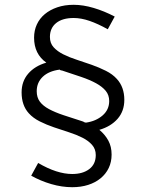

<svg xmlns="http://www.w3.org/2000/svg" viewBox="-20 -730 608 800"><path d="M445 -86Q445 -55 433 -30Q421 -5 399 13Q377 31 347 40.5Q317 50 281 50Q238 50 193.5 37Q149 24 110 2Q118 -12 124.5 -24.5Q131 -37 139 -51Q217 -5 281 -5Q325 -5 352 -25.5Q379 -46 379 -84Q379 -109 363.5 -126.5Q348 -144 323 -156.5Q298 -169 267 -179Q236 -189 205 -199.5Q174 -210 146 -224Q118 -238 100 -258Q70 -291 70 -345Q70 -391 97.5 -423Q125 -455 173 -469Q122 -505 122 -573Q122 -603 133.5 -628Q145 -653 166.5 -671Q188 -689 218.5 -699.5Q249 -710 287 -710Q326 -710 370 -697Q414 -684 458 -661Q450 -647 443.5 -634.5Q437 -622 429 -608Q388 -631 353 -643Q318 -655 287 -655Q240 -655 214 -634Q188 -613 188 -576Q188 -550 203.5 -533Q219 -516 244 -503.5Q269 -491 300 -481Q331 -471 362 -460Q393 -449 421 -435Q449 -421 467 -401Q498 -367 498 -314Q498 -267 470 -235Q442 -203 394 -189Q418 -169 431.5 -144Q445 -119 445 -86ZM328 -223Q329 -221 330.5 -221Q332 -221 334 -220Q336 -219 338 -219Q380 -225 407.5 -249Q435 -273 435 -309Q435 -334 420.5 -351.5Q406 -369 380.5 -383Q355 -397 318.5 -409.5Q282 -422 239 -436Q237 -436 233.5 -437Q230 -438 229 -440Q183 -434 158 -410Q133 -386 133 -350Q133 -324 146 -306.5Q159 -289 184 -275.5Q209 -262 245 -250Q281 -238 328 -223Z"/></svg>

Font: Rosa Sans Light
Style: Regular
Weight: 300
Designer: Pentagram / MCKL
Foundry: Pentagram / MCKL
Version: Version 1.005;September 16, 2019;FontCreator 11.5.0.2425 64-